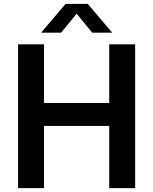

<svg xmlns="http://www.w3.org/2000/svg" viewBox="-20 -968 789 988"><path d="M73 0V-740H206.5V-438H542V-740H675.5V0H542V-320H206.5V0ZM557.5 -800H454.5L374.5 -897.5L294.5 -800H191.5L317.5 -948H431.5Z"/></svg>

Font: Encode Sans SemiBold
Style: Regular
Weight: 600
Designer: Multiple Designers
Foundry: Impallari Type
Version: Version 2.000